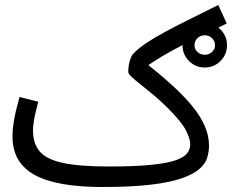

<svg xmlns="http://www.w3.org/2000/svg" viewBox="-20 -727 928 768"><path d="M799 -457Q762 -457 736 -483Q710 -509 710 -546Q710 -583 736 -609Q762 -635 799 -635Q836 -635 862 -609Q888 -583 888 -546Q888 -509 862 -483Q836 -457 799 -457ZM799 -508Q816 -508 828 -519Q840 -530 840 -546Q840 -563 828 -574.5Q816 -586 799 -586Q782 -586 770 -574.5Q758 -563 758 -546Q758 -530 770 -519Q782 -508 799 -508ZM390 21 416 -61Q514 -61 577.5 -67Q641 -73 676.5 -84Q712 -95 726.5 -111.5Q741 -128 741 -149Q741 -172 723.5 -206Q706 -240 652 -294Q624 -322 596 -345.5Q568 -369 544.5 -387.5Q521 -406 507 -419Q493 -432 493 -439Q493 -454 495.5 -468Q498 -482 502.5 -494Q507 -506 514 -513Q534 -534 565.5 -555Q597 -576 639.5 -599Q682 -622 735.5 -648.5Q789 -675 853 -707L887 -633Q807 -595 753.5 -568.5Q700 -542 663 -521.5Q626 -501 598 -483Q570 -465 541 -443L556 -481Q619 -431 667.5 -387Q716 -343 749 -302.5Q782 -262 799 -223Q816 -184 816 -144Q816 -121 809 -97Q802 -73 778.5 -52Q755 -31 709 -14.5Q663 2 585 11.5Q507 21 390 21ZM390 21Q301 21 233.5 9.5Q166 -2 121 -26Q76 -50 53 -88.5Q30 -127 30 -182Q30 -207 34 -233.5Q38 -260 44.5 -287Q51 -314 58 -339L133 -320Q129 -305 124 -284.5Q119 -264 115.5 -243Q112 -222 112 -205Q112 -153 138.5 -121.5Q165 -90 231 -75.5Q297 -61 416 -61L436 -11Z"/></svg>

Font: Farlight84_Sys_V01
Style: Regular
Weight: 400
Designer: Ryoko NISHIZUKA  (kana, bopomofo & ideographs); Paul D. Hunt (Latin, Greek & Cyrillic); Sandoll Communications , Soo-you
Foundry: Adobe
Version: Version 2.004;October 29, 2024;FontCreator 14.0.0.2814 64-bi